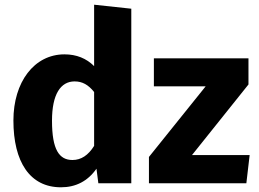

<svg xmlns="http://www.w3.org/2000/svg" viewBox="-20 -779 1099 816"><path d="M380 -759V-498C347 -531 305 -548 254 -548C125 -548 37 -430 37 -267C37 -91 107 17 239 17C302 17 353 -9 390 -62L398 0H538V-742ZM634 -531V-412H854L613 -112V0H1027L1041 -120H796L1036 -420V-531ZM288 -99C232 -99 201 -142 201 -266C201 -379 238 -433 297 -433C330 -433 355 -419 380 -388V-159C355 -119 325 -99 288 -99Z"/></svg>

Font: Fira Sans
Style: Bold
Weight: 700
Designer: Carrois Corporate & Edenspiekermann AG
Foundry: Carrois Corporate GbR & Edenspiekermann AG
Version: Version 4.203